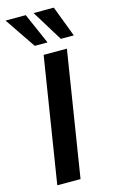

<svg xmlns="http://www.w3.org/2000/svg" viewBox="-140 -992 624 1045"><g transform="rotate(-15 172.0 -469.5)"><path d="M46 0 158 -705H289L177 0ZM271 -765 164 -939H278L344 -765ZM124 -765 6 -939H120L196 -765Z"/></g></svg>

Font: Nunito Sans 10pt
Style: Bold Italic
Weight: 700
Italic angle: -9°
Designer: Vernon Adams
Foundry: Vernon Adams
Version: Version 3.101;gftools[0.9.27]